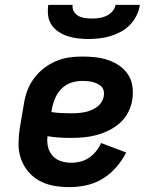

<svg xmlns="http://www.w3.org/2000/svg" viewBox="-20 -760 640 788"><path d="M265 8Q232 8 201 2.5Q170 -3 143 -17.5Q116 -32 96.5 -55Q77 -78 66.5 -107Q56 -136 56 -168Q56 -200 61 -233L78 -333Q82 -360 91.5 -386.5Q101 -413 118.5 -437Q136 -461 159 -479Q182 -497 208.5 -508.5Q235 -520 262.5 -524Q290 -528 317 -528Q345 -528 372 -525Q399 -522 424 -513.5Q449 -505 470.5 -490Q492 -475 506 -453.5Q520 -432 523.5 -405Q527 -378 523 -351Q519 -325 506.5 -300Q494 -275 473.5 -256.5Q453 -238 428 -225.5Q403 -213 377 -206Q351 -199 325 -196.5Q299 -194 273 -194Q248 -194 223.5 -195.5Q199 -197 175 -201Q172 -179 177 -157.5Q182 -136 196 -120.5Q210 -105 230.5 -98.5Q251 -92 274 -92Q292 -92 311 -97Q330 -102 346 -113Q362 -124 374.5 -139.5Q387 -155 395 -173L498 -134Q481 -101 456.5 -73Q432 -45 400.5 -26Q369 -7 334 0.5Q299 8 265 8ZM274 -295Q287 -295 300 -296Q313 -297 326.5 -299.5Q340 -302 352.5 -307Q365 -312 377 -320.5Q389 -329 396.5 -341Q404 -353 406 -366Q408 -377 405.5 -387.5Q403 -398 396 -405Q389 -412 379.5 -416.5Q370 -421 360 -423.5Q350 -426 339.5 -427Q329 -428 318 -428Q296 -428 273.5 -421Q251 -414 234 -397.5Q217 -381 207.5 -359.5Q198 -338 194 -317L191 -300Q211 -297 232 -296Q253 -295 274 -295ZM343 -600Q321 -600 299.5 -602.5Q278 -605 258 -611.5Q238 -618 220.5 -629.5Q203 -641 191.5 -658Q180 -675 177.5 -696.5Q175 -718 178 -740H278Q276 -725 283 -713Q290 -701 302 -694.5Q314 -688 328 -686Q342 -684 357 -684Q372 -684 387 -686Q402 -688 416 -694.5Q430 -701 441 -713Q452 -725 454 -740H554Q551 -718 540.5 -696.5Q530 -675 513.5 -658Q497 -641 475.5 -629.5Q454 -618 432 -611.5Q410 -605 387.5 -602.5Q365 -600 343 -600Z"/></svg>

Font: Iosevka HT Extended
Style: Bold Italic
Weight: 700
Width: 7
Italic angle: -9°
Monospace: yes
Designer: Belleve Invis
Foundry: Belleve Invis
Version: Version 32.3.0; ttfautohint (v1.8.4)